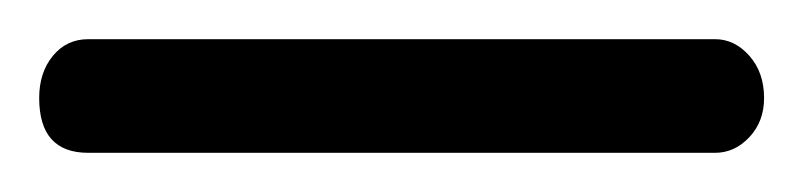

<svg xmlns="http://www.w3.org/2000/svg" viewBox="-37 -20 410 98"><path d="M-17 30Q-17 17 -10 8.5Q-3 0 8 0H328Q338 0 345.5 8.5Q353 17 353 30Q353 42 345.5 50Q338 58 328 58H8Q-17 58 -17 30Z"/></svg>

Font: Dosis
Style: Book
Weight: 400
Designer: EdgarTolentino, PabloImpallari, IginoMarini
Foundry: EdgarTolentino, PabloImpallari, IginoMarini
Version: Version 1.007